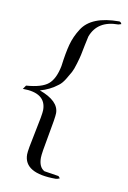

<svg xmlns="http://www.w3.org/2000/svg" viewBox="-71 -501 445 665"><g transform="rotate(10 151.5 -168.5)"><path d="M134 -105Q134 -90 121.5 -24.5Q109 41 109 56Q109 89 129 100L180 108L186 115Q178 119 172 119Q60 119 60 53Q60 38 74 -27.5Q88 -93 88 -108Q88 -168 6 -168L15 -181Q70 -185 92.5 -204Q115 -223 124 -269Q130 -316 138 -346Q146 -376 164 -404Q197 -456 294 -456Q300 -456 303 -448L293 -445Q220 -445 198 -386Q196 -379 191 -353.5Q186 -328 184 -318.5Q182 -309 175.5 -287Q169 -265 163.5 -255Q158 -245 148 -228.5Q138 -212 127 -204Q99 -182 65 -173Q134 -148 134 -105Z"/></g></svg>

Font: Qwigley
Style: Regular
Weight: 400
Designer: Robert E. Leuschke
Foundry: Robert E. Leuschke
Version: Version 1.003